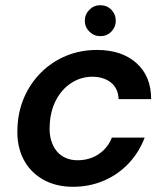

<svg xmlns="http://www.w3.org/2000/svg" viewBox="-20 -706 638 738"><path d="M261 12Q194 12 144.5 -16.5Q95 -45 69.5 -95.5Q44 -146 47 -212Q49 -277 73 -332Q97 -387 138.5 -428Q180 -469 234.5 -491.5Q289 -514 353 -514Q448 -514 504.5 -463.5Q561 -413 561 -325H436Q434 -367 406 -389Q378 -411 335 -411Q291 -411 254 -387Q217 -363 195 -320.5Q173 -278 171 -223Q169 -192 176.5 -167Q184 -142 198 -125Q212 -108 232.5 -99Q253 -90 278 -90Q308 -90 333.5 -100Q359 -110 379 -129.5Q399 -149 410 -177H536Q515 -121 474.5 -78Q434 -35 379 -11.5Q324 12 261 12ZM366 -567Q341 -567 323.5 -584.5Q306 -602 306 -626Q306 -651 323.5 -668.5Q341 -686 365 -686Q391 -686 408 -668.5Q425 -651 425 -626Q425 -602 408 -584.5Q391 -567 366 -567Z"/></svg>

Font: DM Sans 16pt SemiBold
Style: Italic
Weight: 600
Italic angle: -10°
Version: Version 4.004;gftools[0.9.30]